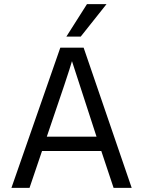

<svg xmlns="http://www.w3.org/2000/svg" viewBox="-20 -903 688 923"><path d="M368 -727H299L398 -883H492ZM122 0H35L270 -674H382L613 0H526L467 -177H182ZM326 -609Q312 -558 205 -246H444Z"/></svg>

Font: Hind Mysuru
Style: Regular
Weight: 400
Designer: Manushi Parikh, Hitesh Malaviya
Foundry: Indian Type Foundry
Version: Version 0.703;PS 1.0;hotconv 1.0.86;makeotf.lib2.5.63406